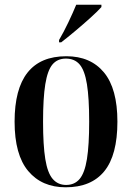

<svg xmlns="http://www.w3.org/2000/svg" viewBox="-20 -786 561 816"><path d="M259 10Q158 10 100 -59Q42 -128 42 -269Q42 -547 262 -547Q365 -547 422 -478Q479 -409 479 -269Q479 -127 423.5 -58.5Q368 10 259 10ZM261 0Q297 0 318.5 -25.5Q340 -51 349.5 -110Q359 -169 359 -269Q359 -369 349.5 -428Q340 -487 318.5 -512Q297 -537 260 -537Q224 -537 203 -512Q182 -487 172.5 -428Q163 -369 163 -269Q163 -169 172.5 -110Q182 -51 204 -25.5Q226 0 261 0ZM231 -616Q251 -650 270.5 -691Q290 -732 304 -766H411V-756Q396 -739 365 -711Q334 -683 300 -654.5Q266 -626 240 -606H231Z"/></svg>

Font: Noto Serif Display Condensed SemiBold
Style: Regular
Weight: 600
Width: 3
Designer: Monotype Design Team
Foundry: Monotype Imaging Inc.
Version: Version 2.009